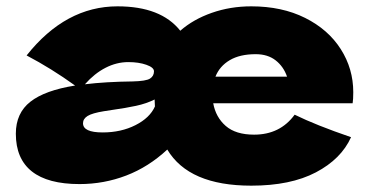

<svg xmlns="http://www.w3.org/2000/svg" viewBox="-20 -576 1165 606"><path d="M972 -250H653Q661 -206 692.5 -178.5Q724 -151 782 -151Q864 -151 910 -214Q977 -181 1088 -143Q1057 -74 977 -32Q897 10 773 10Q576 10 508 -104Q449 -49 378.5 -22Q308 5 231 5Q131 5 80.5 -35Q30 -75 30 -154Q30 -219 76 -255Q122 -291 217 -306Q142 -360 64 -401Q187 -556 351 -556Q488 -556 549 -479Q590 -515 648.5 -535.5Q707 -556 773 -556Q870 -556 943 -519.5Q1016 -483 1055.5 -421Q1095 -359 1095 -285Q1095 -262 1093 -250ZM660 -334H886Q875 -366 850 -385.5Q825 -405 787 -405Q737 -405 705 -386Q673 -367 660 -334ZM248 -310Q314 -318 399 -319Q441 -320 453.5 -328Q466 -336 466 -351Q466 -363 442 -371.5Q418 -380 385 -380Q348 -380 313 -362Q278 -344 248 -310ZM469 -240 468 -262Q442 -249 409.5 -242Q377 -235 334 -229L308 -225Q271 -219 256.5 -210Q242 -201 242 -187Q242 -158 304 -158Q362 -158 407.5 -181Q453 -204 469 -240Z"/></svg>

Font: Mantou Sans
Style: Regular
Weight: 400
Designer: Mant0u / artakana
Foundry: Mant0u / artakana
Version: Version 1.001;October 22, 2023;FontCreator 14.0.0.2901 64-bi